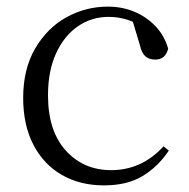

<svg xmlns="http://www.w3.org/2000/svg" viewBox="-20 -546 572 580"><path d="M294 14Q222 14 167 -17.5Q112 -49 81 -108.5Q50 -168 50 -250Q50 -338 86.5 -400Q123 -462 181 -494Q239 -526 306 -526Q349 -526 386 -510.5Q423 -495 450 -466.5Q477 -438 488 -399Q480 -366 449 -366Q430 -366 419 -376Q408 -386 403 -408L377 -495L423 -456Q392 -478 364.5 -486.5Q337 -495 308 -495Q256 -495 214.5 -466Q173 -437 149 -384Q125 -331 125 -258Q125 -151 178.5 -91.5Q232 -32 316 -32Q361 -32 400.5 -49.5Q440 -67 474 -104L490 -91Q457 -42 410.5 -14Q364 14 294 14Z"/></svg>

Font: Noto Serif SC ExtraLight Light
Style: Regular
Weight: 300
Version: Version 2.002-H1;hotconv 1.1.0;makeotfexe 2.6.0